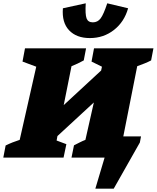

<svg xmlns="http://www.w3.org/2000/svg" viewBox="-63 -952 947 1160"><path d="M-43 0 -29 -73Q-9 -83 12.5 -91.5Q34 -100 56 -107L156 -549L73 -580L88 -660H457L443 -587Q407 -567 369 -552L322 -317L548 -526L553 -549L490 -580L505 -660H864L850 -587Q831 -577 809.5 -568.5Q788 -560 766 -552L682 -128H789L782 -91L624 188H513L569 0H369L384 -74Q400 -82 417.5 -91Q435 -100 453 -107L504 -333L284 -130L279 -103L338 -81L321 0ZM480 -722Q399 -722 354.5 -769Q310 -816 317 -902L455 -932Q451 -865 460 -841Q469 -817 498 -817Q527 -817 545 -841Q563 -865 585 -932L711 -902Q688 -820 625.5 -771Q563 -722 480 -722Z"/></svg>

Font: Piazzolla Black
Style: Italic
Weight: 900
Italic angle: -11.3°
Designer: Juan Pablo del Peral
Foundry: Huerta Tipografica
Version: Version 1.330